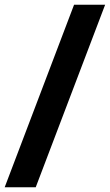

<svg xmlns="http://www.w3.org/2000/svg" viewBox="-31 -731 465 812"><path d="M-11.2 61 282.2 -710.9H413.6L120.1 61Z"/></svg>

Font: Suwannaphum
Style: Bold
Weight: 700
Designer: Danh Hong
Version: Version 8.002; ttfautohint (v1.8.3)